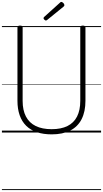

<svg xmlns="http://www.w3.org/2000/svg" viewBox="-20 -1382 1074 2002"><path d="M519 19Q432 19 365 -3.5Q298 -26 253 -70.5Q208 -115 185 -180.5Q162 -246 162 -332V-1096Q162 -1106 168.5 -1110.5Q175 -1115 189 -1115Q204 -1115 210 -1110.5Q216 -1106 216 -1096V-330Q216 -233 250.5 -167Q285 -101 352.5 -68Q420 -35 519 -35Q617 -35 683.5 -68Q750 -101 783.5 -167Q817 -233 817 -330V-1096Q817 -1106 823.5 -1110.5Q830 -1115 844 -1115Q871 -1115 871 -1096V-332Q871 -218 831 -139.5Q791 -61 712.5 -21Q634 19 519 19ZM459 -1168Q452 -1168 443 -1176.5Q434 -1185 434 -1192Q434 -1195 435 -1198Q436 -1201 440 -1205L604 -1353Q608 -1357 611 -1359.5Q614 -1362 619 -1362Q625 -1362 633 -1356.5Q641 -1351 646 -1343.5Q651 -1336 651 -1329Q651 -1324 650 -1321Q649 -1318 644 -1314L473 -1175Q468 -1172 465.5 -1170Q463 -1168 459 -1168ZM0 590H1034V600H0ZM0 -20H1034V0H0ZM0 -505H1034V-500H0ZM0 -1110H1034V-1100H0Z"/></svg>

Font: Playwrite FR Moderne Guides
Style: Regular
Weight: 400
Designer: Veronika Burian, José Scaglione
Foundry: TypeTogether
Version: Version 1.003